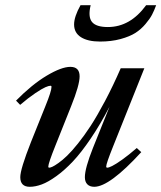

<svg xmlns="http://www.w3.org/2000/svg" viewBox="-20 -699 614 730"><path d="M360.4 -541Q314 -541 287.8 -557.6Q261.7 -574.2 261.7 -606Q261.7 -635.3 286.1 -679.2H324.7Q314 -635.3 329.6 -615.7Q345.2 -596.2 390.1 -596.2Q475.1 -596.2 535.6 -679.2H573.7Q566.4 -659.2 558.3 -643.6Q550.3 -627.9 533.2 -607.7Q516.1 -587.4 494.6 -573.7Q473.1 -560.1 438.2 -550.5Q403.3 -541 360.4 -541ZM93.3 11.2Q57.1 11.2 57.1 -25.4Q57.1 -55.7 97.7 -158.7L152.8 -295.9Q175.8 -352.5 175.8 -368.7Q175.8 -373 171.9 -373Q165.5 -373 152.6 -367.4Q139.6 -361.8 113.8 -344.5Q87.9 -327.1 56.6 -300.3L41 -316.4Q101.6 -377.9 157.7 -411.4Q213.9 -444.8 247.6 -444.8Q282.7 -444.8 282.7 -408.7Q282.7 -375.5 250.5 -295.4L190.9 -146Q163.6 -78.1 163.6 -65.4Q163.6 -61.5 167.5 -61.5Q170.9 -61.5 179 -64.9Q187 -68.4 202.1 -79.1Q217.3 -89.8 234.9 -106.7Q252.4 -123.5 276.4 -153.3Q300.3 -183.1 325 -220.9Q349.6 -258.8 379.6 -315.4Q409.7 -372.1 439 -439.5H528.8L409.7 -141.6Q383.8 -77.1 383.8 -65.9Q383.8 -61.5 387.7 -61.5Q393.6 -61.5 406.5 -67.9Q419.4 -74.2 444.6 -92Q469.7 -109.9 500 -136.2L517.1 -120.6Q396.5 11.2 338.4 11.2Q321.3 11.2 312 1.7Q302.7 -7.8 302.7 -25.4Q302.7 -59.1 333.5 -136.7L396.5 -293.5Q361.8 -226.6 325.4 -172.9Q289.1 -119.1 257.3 -85.4Q225.6 -51.8 194.3 -29.3Q163.1 -6.8 138.7 2.2Q114.3 11.2 93.3 11.2Z"/></svg>

Font: Elstob SemiBold
Style: Italic
Weight: 600
Italic angle: -20°
Designer: Peter S. Baker
Version: Version 1.015